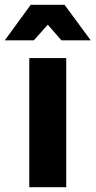

<svg xmlns="http://www.w3.org/2000/svg" viewBox="-48 -780 398 800"><path d="M330 -612H208L151 -677L93 -612H-28L80 -760H221ZM74 -538H228V0H74Z"/></svg>

Font: TypoPRO Montserrat Alternates
Style: Regular
Weight: 600
Designer: Julieta Ulanovsky
Foundry: Julieta Ulanovsky
Version: Version 6.001